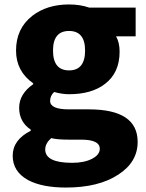

<svg xmlns="http://www.w3.org/2000/svg" viewBox="-20 -603 656 862"><path d="M107 206Q37 168 37 96Q37 25 118 -16V-21Q66 -56 66 -119Q66 -181 129 -225V-229Q52 -283 52 -376Q52 -475 125 -532Q191 -583 290 -583Q340 -583 380 -569H589V-440H501Q517 -412 517 -371Q517 -276 451 -226Q391 -180 290 -180Q259 -180 223 -190Q205 -173 205 -150Q205 -112 289 -112H379Q598 -112 598 34Q598 125 511 181Q423 239 276 239Q170 239 107 206ZM362 -376Q362 -464 290 -464Q218 -464 218 -376Q218 -287 290 -287Q362 -287 362 -376ZM393 110Q428 92 428 65Q428 24 345 24H291Q235 24 210 17Q183 41 183 68Q183 128 304 128Q358 128 393 110Z"/></svg>

Font: KaiGen Gothic SC Heavy
Style: Bold
Weight: 900
Designer: Ryoko NISHIZUKA Ë•øÂ°öÊ∂ºÂ≠ê (kana & ideographs); Paul D. Hunt (Latin, Greek & Cyrillic); Wenlong ZHANG Âº†ÊñáÈæô (bopom
Version: Version 1.001 October 10, 2014